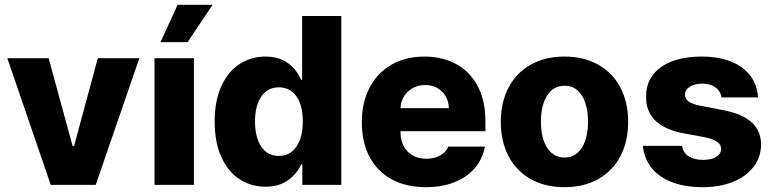

<svg xmlns="http://www.w3.org/2000/svg" viewBox="-20 -774 3235 804"><path d="M380.9 0H192.4L10.7 -530.3H183.6L284.2 -162.1H290L389.6 -530.3H563.5Z M627 -530.3H792V0H627ZM723.6 -753.9H870.1L765.6 -597.7H652.3Z M878.9 -264.6Q878.9 -354 908 -415.5Q937 -477.1 985.1 -507.1Q1033.2 -537.1 1090.8 -537.1Q1149.4 -537.1 1186.3 -509.3Q1223.1 -481.4 1241.2 -439.5H1245.1V-707H1409.2V0H1246.1V-85.9H1241.2Q1223.1 -45.4 1185.5 -18.8Q1147.9 7.8 1091.8 7.8Q1031.7 7.8 983.4 -23.4Q935.1 -54.7 907 -116.2Q878.9 -177.7 878.9 -264.6ZM1248 -265.6Q1248 -332 1221.7 -370.1Q1195.3 -408.2 1147.5 -408.2Q1100.1 -408.2 1074 -369.6Q1047.9 -331.1 1047.9 -265.6Q1047.9 -198.7 1074.2 -159.9Q1100.6 -121.1 1147.5 -121.1Q1194.8 -121.1 1221.4 -160.2Q1248 -199.2 1248 -265.6Z M1495.1 -262.7Q1495.1 -344.2 1527.3 -406.5Q1559.6 -468.8 1618.9 -502.9Q1678.2 -537.1 1756.8 -537.1Q1832 -537.1 1889.9 -505.9Q1947.8 -474.6 1980.2 -413.6Q2012.7 -352.5 2012.7 -266.6V-224.6H1657.2V-221.7Q1657.2 -170.4 1686.5 -139.9Q1715.8 -109.4 1765.6 -109.4Q1798.8 -109.4 1823 -122.8Q1847.2 -136.2 1857.4 -160.2H2010.7Q2001 -108.4 1968.3 -70.1Q1935.5 -31.7 1883.1 -11Q1830.6 9.8 1762.7 9.8Q1680.2 9.8 1619.9 -23.2Q1559.6 -56.2 1527.3 -117.4Q1495.1 -178.7 1495.1 -262.7ZM1859.4 -321.3Q1858.9 -349.1 1846.2 -371.1Q1833.5 -393.1 1811 -405.5Q1788.6 -418 1760.7 -418Q1731.9 -418 1708.7 -405.3Q1685.5 -392.6 1671.9 -370.6Q1658.2 -348.6 1657.2 -321.3Z M2077.1 -263.7Q2077.1 -345.2 2109.4 -407Q2141.6 -468.8 2201.9 -502.9Q2262.2 -537.1 2343.8 -537.1Q2425.3 -537.1 2485.6 -502.9Q2545.9 -468.8 2578.1 -407Q2610.4 -345.2 2610.4 -263.7Q2610.4 -182.1 2578.1 -120.4Q2545.9 -58.6 2485.6 -24.4Q2425.3 9.8 2343.8 9.8Q2262.2 9.8 2201.9 -24.4Q2141.6 -58.6 2109.4 -120.4Q2077.1 -182.1 2077.1 -263.7ZM2442.4 -264.6Q2442.4 -309.1 2430.9 -343.3Q2419.4 -377.4 2397.5 -396.2Q2375.5 -415 2344.7 -415Q2297.4 -415 2271.2 -374Q2245.1 -333 2245.1 -264.6Q2245.1 -196.3 2271.2 -155.3Q2297.4 -114.3 2344.7 -114.3Q2375.5 -114.3 2397.5 -133.1Q2419.4 -151.9 2430.9 -186Q2442.4 -220.2 2442.4 -264.6Z M2920.9 -423.8Q2889.6 -423.8 2868.9 -410.9Q2848.1 -397.9 2848.6 -377.9Q2847.2 -343.8 2909.2 -332L3009.8 -312.5Q3088.9 -296.9 3127.7 -261.7Q3166.5 -226.6 3167 -168.9Q3166.5 -115.7 3135.5 -75.2Q3104.5 -34.7 3049.3 -12.5Q2994.1 9.8 2922.9 9.8Q2848.1 9.8 2793.7 -11.2Q2739.3 -32.2 2708.3 -71.3Q2677.2 -110.4 2671.9 -163.1H2835.9Q2840.3 -134.8 2863.5 -119.6Q2886.7 -104.5 2923.8 -104.5Q2958 -104.5 2978.8 -116.9Q2999.5 -129.4 3000 -151.4Q2999 -168.9 2982.9 -180.4Q2966.8 -191.9 2932.6 -199.2L2841.8 -215.8Q2763.7 -230.5 2724.1 -269.3Q2684.6 -308.1 2685.5 -369.1Q2685.1 -421.4 2713.1 -459.2Q2741.2 -497.1 2793.9 -517.1Q2846.7 -537.1 2918 -537.1Q2988.8 -537.1 3040.8 -516.4Q3092.8 -495.6 3121.8 -457.3Q3150.9 -418.9 3154.3 -366.2H3001Q2997.6 -392.6 2975.8 -408.2Q2954.1 -423.8 2920.9 -423.8Z"/></svg>

Font: Pretendard Std ExtraBold
Style: Regular
Weight: 800
Designer: Base glyphs from Inter by Rasmus Andersson; Hangeul glyphs from Noto Sans CJK(Source Han Sans) by Jang Soo-young and Kan
Foundry: Kil Hyung-jin
Version: Version 1.309